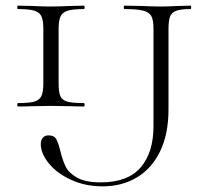

<svg xmlns="http://www.w3.org/2000/svg" viewBox="-20 -645 728 678"><path d="M276 -281Q279 -281 279 -275Q279 -269 276 -269Q246 -269 229 -270L159 -271L93 -270Q75 -269 43 -269Q41 -269 41 -275Q41 -281 43 -281Q82 -281 100.5 -286Q119 -291 126 -305.5Q133 -320 133 -350V-544Q133 -574 126 -588Q119 -602 100.5 -607.5Q82 -613 43 -613Q41 -613 41 -619Q41 -625 43 -625L93 -624Q133 -622 159 -622Q188 -622 230 -624L276 -625Q279 -625 279 -619Q279 -613 276 -613Q237 -613 218.5 -607Q200 -601 193.5 -586.5Q187 -572 187 -542V-350Q187 -319 193.5 -305Q200 -291 218 -286Q236 -281 276 -281ZM653 -613Q619 -613 602.5 -607Q586 -601 580.5 -586.5Q575 -572 575 -542V-258Q575 -172 545.5 -111Q516 -50 463.5 -18.5Q411 13 342 13Q281 13 231 -10Q181 -33 152.5 -68Q124 -103 124 -136Q124 -151 131.5 -159Q139 -167 151 -167Q171 -167 178.5 -154Q186 -141 193 -112Q201 -79 212 -56.5Q223 -34 252.5 -17.5Q282 -1 336 -1Q431 -1 476.5 -53.5Q522 -106 522 -200V-544Q522 -574 514.5 -588Q507 -602 485.5 -607.5Q464 -613 420 -613Q417 -613 417 -619Q417 -625 420 -625L477 -624Q521 -622 547 -622Q571 -622 611 -624L653 -625Q655 -625 655 -619Q655 -613 653 -613Z"/></svg>

Font: Cormorant SC Light
Style: Regular
Weight: 300
Designer: Christian Thalmann (Catharsis Fonts)
Foundry: Catharsis Fonts
Version: Version 4.000